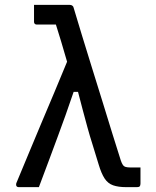

<svg xmlns="http://www.w3.org/2000/svg" viewBox="-20 -770 640 790"><path d="M120 -750H264Q270 -750 273 -749Q276 -748 279 -745.5Q282 -743 283 -738Q297 -691 316.5 -627Q336 -563 358 -492.5Q380 -422 402 -351Q424 -280 443 -218Q462 -156 477 -110Q481 -98 485.5 -91.5Q490 -85 497.5 -83Q505 -81 515 -81H558V-15Q558 -7 555 -3.5Q552 0 544 0H499Q467 0 445.5 -7.5Q424 -15 410.5 -35.5Q397 -56 386 -93Q373 -137 361 -174.5Q349 -212 339.5 -247Q330 -282 320.5 -317.5Q311 -353 301 -392H283Q265 -339 249.5 -295.5Q234 -252 218 -209Q202 -166 183.5 -116Q165 -66 140 0H57Q53 0 50 -2Q47 -4 46.5 -8Q46 -12 47 -16Q75 -83 100.5 -144.5Q126 -206 151.5 -266.5Q177 -327 203 -388.5Q229 -450 256 -516Q243 -561 231.5 -599.5Q220 -638 210 -669H131Q126 -669 123 -672Q120 -675 120 -680Z"/></svg>

Font: Code D OnePiece
Style: Regular
Weight: 400
Version: Version 1.085; ttfautohint (v1.8.4.7-5d5b);Nerd Fonts 3.0.2